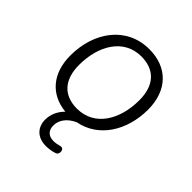

<svg xmlns="http://www.w3.org/2000/svg" viewBox="-190 -615 928 928"><g transform="rotate(45 273.5 -151.5)"><path d="M252 -43C163 -43 110 -97 110 -200C110 -333 175 -442 294 -442C384 -442 437 -388 437 -285C437 -152 372 -43 252 -43ZM274 191C291 191 315 188 333 181C352 174 349 133 321 142C306 146 295 148 283 148C247 148 229 127 229 95C229 59 252 25 298 4C425 -20 499 -141 499 -283C499 -414 421 -494 297 -494C141 -494 48 -362 48 -203C48 -81 114 -4 223 7C197 33 181 66 181 103C181 154 214 191 274 191Z"/></g></svg>

Font: SN Pro Light
Style: Italic
Weight: 300
Italic angle: -8.99998°
Designer: Tobias Whetton
Foundry: Supernotes
Version: Version 1.001;Glyphs 3.2 (3249)